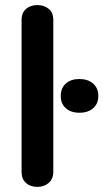

<svg xmlns="http://www.w3.org/2000/svg" viewBox="-20 -730 407 756"><path d="M64.9 -54.2V-650.9Q64.9 -679.7 82.5 -694.8Q100.1 -710 127 -710Q153.8 -710 171.9 -695.1Q189.9 -680.2 189.9 -650.9V-54.2Q189.9 -25.4 171.9 -9.8Q153.8 5.9 127 5.9Q100.1 5.9 82.5 -9.5Q64.9 -24.9 64.9 -54.2ZM239 -304Q219.2 -321.8 219.2 -352.3Q219.2 -382.8 239 -400.9Q258.8 -418.9 292.5 -418.9Q326.2 -418.9 346.7 -400.9Q367.2 -382.8 367.2 -352.5Q367.2 -322.3 347.2 -304.2Q327.1 -286.1 293 -286.1Q258.8 -286.1 239 -304Z"/></svg>

Font: Nunito-Bold
Style: Bold
Weight: 700
Designer: Vernon Adams
Foundry: newtypography
Version: Version 3.000